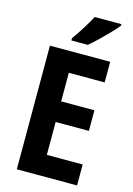

<svg xmlns="http://www.w3.org/2000/svg" viewBox="-137 -1002 742 1071"><g transform="rotate(15 233.5 -466.5)"><path d="M420 0H72V-714H420V-595H213V-430H405V-311H213V-121H420ZM426 -924Q411 -905 384.5 -877.5Q358 -850 328.5 -821.5Q299 -793 275 -773H180V-786Q206 -822 230 -860.5Q254 -899 272 -933H426Z"/></g></svg>

Font: Noto Sans Arabic Cond
Style: Bold
Weight: 700
Width: 3
Designer: Monotype Design Team, Nadine Chahine, Nizar Qandah and Khaled Hosny
Foundry: Monotype Imaging Inc.
Version: Version 2.012; ttfautohint (v1.8.4.7-5d5b)